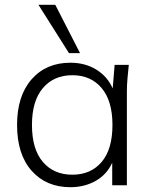

<svg xmlns="http://www.w3.org/2000/svg" viewBox="-20 -771 631 799"><path d="M273 8Q172 8 111.5 -60.5Q51 -129 51 -251Q51 -372 111.5 -441Q172 -510 273 -510Q334 -510 380.5 -481.5Q427 -453 449 -403L457 -501H516Q513 -473 510.5 -444.5Q508 -416 508 -389V0H447V-94Q425 -45 378.5 -18.5Q332 8 273 8ZM281 -44Q358 -44 403 -97Q448 -150 448 -251Q448 -351 403 -404.5Q358 -458 281 -458Q204 -458 158.5 -404.5Q113 -351 113 -251Q113 -150 158.5 -97Q204 -44 281 -44ZM267 -550 140 -751H210L313 -550Z"/></svg>

Font: Mulish Light
Style: Regular
Weight: 300
Designer: Vernon Adams
Foundry: Vernon Adams
Version: Version 3.603; ttfautohint (v1.8.3)